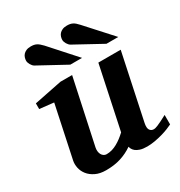

<svg xmlns="http://www.w3.org/2000/svg" viewBox="-175 -855 925 988"><g transform="rotate(-30 287.0 -361.0)"><path d="M571.8 -27.8Q561.5 -22.5 543.7 -15.4Q525.9 -8.3 504.2 -2.2Q482.4 3.9 459 8.1Q435.5 12.2 414.1 12.2Q388.2 12.2 372.1 6.8Q356 1.5 346.9 -6.1Q337.9 -13.7 334 -21.7Q330.1 -29.8 329.1 -35.2Q295.9 -12.2 257.3 0Q218.8 12.2 169.9 12.2Q132.8 12.2 107.2 -0.5Q81.5 -13.2 66.7 -32.2Q51.8 -51.3 47.1 -74Q42.5 -96.7 46.9 -117.2L111.8 -423.8L27.8 -433.1V-466.8L192.9 -500H262.2L180.2 -117.2Q177.7 -105.5 179 -94.7Q180.2 -84 184.6 -75.9Q189 -67.9 196.3 -63Q203.6 -58.1 212.9 -58.1Q229.5 -58.1 245.4 -62.7Q261.2 -67.4 276.1 -75.7Q291 -84 305.2 -94.7Q319.3 -105.5 333 -118.2L411.1 -487.8H543.9L461.9 -100.1Q456.1 -72.3 464.1 -60.1Q472.2 -47.9 487.8 -47.9Q491.7 -47.9 496.8 -49.1Q502 -50.3 511 -54Q520 -57.6 534.4 -64.7Q548.8 -71.8 571.8 -84ZM280.8 -550.8 118.7 -639.2Q113.3 -642.1 108.9 -647.2Q104.5 -652.3 101.1 -658.2Q97.7 -664.1 95.7 -670.2Q93.8 -676.3 93.8 -681.2Q93.8 -689.9 96.7 -699.5Q99.6 -709 106.2 -716.6Q112.8 -724.1 123.8 -729Q134.8 -733.9 150.9 -733.9Q161.1 -733.9 168.9 -732.4Q176.8 -731 184.1 -727.3Q191.4 -723.6 198.7 -717.5Q206.1 -711.4 214.8 -702.1L350.6 -550.8ZM495.6 -550.8 334 -639.2Q328.6 -642.1 324 -647.2Q319.3 -652.3 315.9 -658.2Q312.5 -664.1 310.5 -670.2Q308.6 -676.3 308.6 -681.2Q308.6 -689.9 311.5 -699.5Q314.5 -709 321 -716.6Q327.6 -724.1 338.6 -729Q349.6 -733.9 365.7 -733.9Q376 -733.9 383.8 -732.4Q391.6 -731 398.9 -727.3Q406.2 -723.6 413.3 -717.5Q420.4 -711.4 428.7 -702.1L565.9 -550.8Z"/></g></svg>

Font: Charis SIL Phon
Style: Bold Italic
Weight: 700
Italic angle: -11°
Foundry: SIL International
Version: Version 5.000